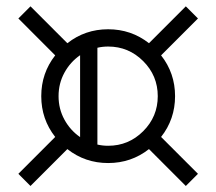

<svg xmlns="http://www.w3.org/2000/svg" viewBox="-20 -622 696 618"><path d="M237.8 -180.7V-444.3Q206.1 -422.4 187.3 -387.9Q168.5 -353.5 168.5 -312.5Q168.5 -271.5 187.3 -237.1Q206.1 -202.6 237.8 -180.7ZM328.1 -152.8Q394 -152.8 440.9 -199.7Q487.8 -246.6 487.8 -312.5Q487.8 -378.4 440.9 -425.3Q394 -472.2 328.1 -472.2Q310.1 -472.2 293.5 -468.3V-156.7Q310.1 -152.8 328.1 -152.8ZM578.1 -23.4 459.5 -142.1Q402.3 -97.2 328.1 -97.2Q253.9 -97.2 196.8 -142.1L78.1 -23.4L39.1 -62.5L157.7 -181.2Q112.8 -238.3 112.8 -312.5Q112.8 -386.7 157.7 -443.8L39.1 -562.5L78.1 -601.6L196.8 -482.9Q253.9 -527.8 328.1 -527.8Q402.3 -527.8 459.5 -482.9L578.1 -601.6L617.2 -562.5L498.5 -443.8Q543.5 -386.7 543.5 -312.5Q543.5 -238.3 498.5 -181.2L617.2 -62.5Z"/></svg>

Font: X Company
Style: Regular
Weight: 400
Designer: GGBotNet
Foundry: GGBotNet
Version: 0.90